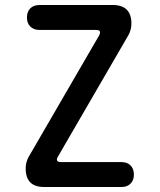

<svg xmlns="http://www.w3.org/2000/svg" viewBox="-20 -750 640 770"><path d="M158 0Q120 0 101.5 -18.5Q83 -37 83 -75Q83 -88 86 -99Q89 -110 95 -121L377 -607Q383 -618 380.5 -624Q378 -630 364 -630H138Q115 -630 101.5 -643.5Q88 -657 88 -680Q88 -703 101.5 -716.5Q115 -730 139 -730H432Q469 -730 488 -711.5Q507 -693 507 -656Q507 -643 504 -631.5Q501 -620 495 -609L213 -123Q206 -112 209 -106Q212 -100 225 -100H467Q490 -100 503.5 -86.5Q517 -73 517 -50Q517 -27 503.5 -13.5Q490 0 467 0Z"/></svg>

Font: Maple Mono Medium
Style: Regular
Weight: 500
Monospace: yes
Designer: subframe7536
Version: Version 7.000